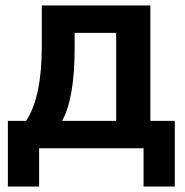

<svg xmlns="http://www.w3.org/2000/svg" viewBox="-20 -542 678 702"><path d="M8.8 140.1V-100.1H75.2Q132.8 -185.1 132.8 -373V-522H529.8V-100.1H619.1V140.1H504.9V0H123V140.1ZM207 -100.1H404.8V-421.9H252.9V-366.2Q252.9 -183.1 207 -100.1Z"/></svg>

Font: Anuphan SemiBold
Style: Bold
Weight: 600
Designer: Mike Abbink, Paul van der Laan, Pieter van Rosmalen, Mint Tantisuwanna
Foundry: Bold Monday; Cadson Demak
Version: Version 3.002;hotconv 1.0.109;makeotfexe 2.5.65596